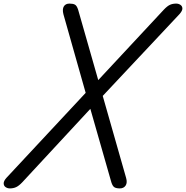

<svg xmlns="http://www.w3.org/2000/svg" viewBox="-57 -1035 1035 1069"><path d="M610 14Q591 14 580.5 8Q570 2 563 -20L446 -429L67 -20Q48 0 32.5 7Q17 14 -2 14Q-15 14 -25.5 7Q-36 0 -36.5 -13.5Q-37 -27 -21 -45L420 -518L296 -956Q289 -984 298.5 -999.5Q308 -1015 330 -1015Q350 -1015 360.5 -1009Q371 -1003 378 -981L490 -589L855 -981Q875 -1002 890 -1008.5Q905 -1015 924 -1015Q937 -1015 947.5 -1008Q958 -1001 958.5 -988Q959 -975 942 -956L515 -501L645 -45Q653 -18 642.5 -2Q632 14 610 14Z"/></svg>

Font: Playwrite AU TAS
Style: Regular
Weight: 400
Designer: Veronika Burian, José Scaglione
Foundry: TypeTogether
Version: Version 1.002